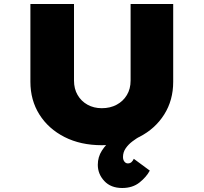

<svg xmlns="http://www.w3.org/2000/svg" viewBox="-20 -720 1019 960"><path d="M591 220Q534 220 501.5 185Q469 150 469 104Q469 65 489.5 33Q510 1 543 -24.5Q576 -50 613 -70Q650 -90 682 -108L703 -53Q697 -48 679.5 -38Q662 -28 642 -13Q622 2 608.5 21.5Q595 41 595 65Q595 79 602 88Q609 97 619 97Q630 97 637 91Q644 85 649 74L729 133Q712 165 677.5 192.5Q643 220 591 220ZM489 6Q383 6 302.5 -35Q222 -76 177 -147.5Q132 -219 132 -311V-700H350V-317Q350 -276 368 -245Q386 -214 417.5 -196.5Q449 -179 489 -179Q531 -179 563.5 -196.5Q596 -214 614.5 -245Q633 -276 633 -317V-700H846V-311Q846 -219 801 -147.5Q756 -76 676 -35Q596 6 489 6Z"/></svg>

Font: Lexend Mega Black
Style: Regular
Weight: 900
Version: Version 1.007